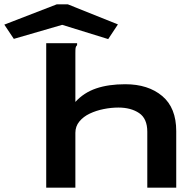

<svg xmlns="http://www.w3.org/2000/svg" viewBox="-134 -869 904 889"><path d="M80 -669H223V-660Q217 -654 216 -647Q215 -640 215 -623V-397Q254 -440 311 -459.5Q368 -479 446 -479Q552 -479 617 -424.5Q682 -370 682 -262V0H548V-259Q548 -320 510 -345.5Q472 -371 414 -371Q381 -371 346 -364Q311 -357 281.5 -343Q252 -329 233.5 -306.5Q215 -284 215 -254V0H80ZM-70 -689 -114 -755 129 -849H180L412 -756L367 -688L154 -754Z"/></svg>

Font: Inconsolata ExtraExpanded ExtraBold
Style: Regular
Weight: 800
Width: 8
Monospace: yes
Designer: Raph Levien, Cyreal, Brenton Simpson
Foundry: Raph Levien, Cyreal, Google
Version: Version 3.001; ttfautohint (v1.8.2.53-6de2)